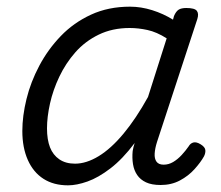

<svg xmlns="http://www.w3.org/2000/svg" viewBox="-20 -539 662 576"><path d="M184 17Q141 17 110.5 -2.5Q80 -22 63.5 -59Q47 -96 47 -146Q47 -191 59.5 -242Q72 -293 98 -342Q124 -391 162.5 -431Q201 -471 253 -495Q305 -519 370 -519Q403 -519 436.5 -508.5Q470 -498 499 -480L502 -491Q508 -505 516 -510Q524 -515 539 -515Q564 -515 570.5 -506.5Q577 -498 572 -482L451 -113Q445 -94 444 -78.5Q443 -63 449.5 -54Q456 -45 471 -45Q486 -45 499.5 -53Q513 -61 525 -74Q537 -87 546 -100Q551 -109 560 -111.5Q569 -114 582 -106Q595 -98 596 -89Q597 -80 592 -70Q582 -52 563.5 -31.5Q545 -11 519.5 2.5Q494 16 462 16Q435 16 418 8Q401 0 391.5 -14Q382 -28 379 -46.5Q376 -65 378 -86Q379 -92 380.5 -98Q382 -104 384 -110Q348 -62 311.5 -34Q275 -6 242.5 5.5Q210 17 184 17ZM121 -154Q121 -120 130 -97Q139 -74 158 -61Q177 -48 205 -48Q239 -48 276 -70.5Q313 -93 350.5 -138Q388 -183 424 -248L480 -424Q450 -443 422.5 -449Q395 -455 369 -455Q317 -455 276 -435Q235 -415 206 -382Q177 -349 158 -309Q139 -269 130 -228.5Q121 -188 121 -154Z"/></svg>

Font: Playwrite DK Loopet Light
Style: Regular
Weight: 300
Version: Version 1.003